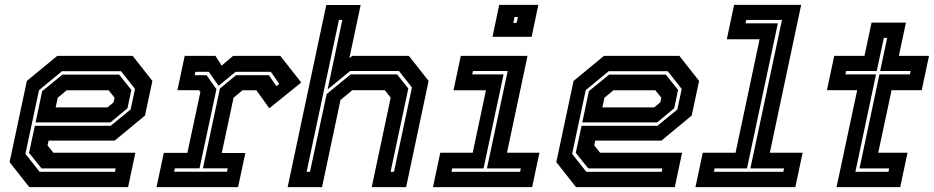

<svg xmlns="http://www.w3.org/2000/svg" viewBox="-20 -770 3842 790"><path d="M526 -540 607 -437 576.5 -294.5 452 -191.5H180L175.5 -172L199.5 -141.5H537L507 0H100.5L19.5 -103L90.5 -437L215.5 -540ZM470 -463 520.5 -400 504.5 -324.5 434.5 -266.5H126.5L153.5 -395L237 -463ZM478 -477H235L140.5 -399L84.5 -137L143 -63H453L456 -77H151L99.5 -141L123.5 -252.5H435.5L517.5 -319.5L535.5 -404ZM427 -398.5H254.5L217.5 -368L209 -328H422L447.5 -349L451.5 -368Z M624 0 654 -141H751L804.5 -391.5L798.5 -399H710L740 -540H866.5L892 -500L939 -540H1133.5L1219.5 -430.5L1088 -324.5L1035 -398.5H978L941 -368L892.5 -140.5H989.5L959.5 0ZM696.5 -63.5H914L917 -77.5H815L885 -406L951 -460.5H1086.5L1117 -415.5L1129 -424.5L1094.5 -474.5H949.5L879.5 -417L839 -474.5H784L781 -460.5H830L870.5 -403L801 -77.5H699.5Z M1163.5 0 1322.5 -749.5H1464L1417.5 -530.5L1429 -540H1662.5L1743.5 -437L1651 0H1509.5L1587.5 -368L1563.5 -399H1429.5L1381 -358.5L1305 0ZM1241.5 -63H1255.5L1324 -383L1423 -464H1613.5L1660 -406L1587 -63H1601L1675 -410L1621.5 -478H1421L1328 -402L1388.5 -688H1374.5Z M2006.5 -618.5 2034 -750H2195L2167.5 -618.5ZM2092 -676H2106L2111 -700H2097ZM1761.5 0 1791.5 -141.5H1925L1979.5 -398.5H1846L1876 -540H2150.5L2066 -141.5H2199.5L2169.5 0ZM1837.5 -63H2120L2123 -77H1983.5L2069 -478H1926L1923 -464H2052L1969.5 -77H1840.5Z M2775.5 -540 2856.5 -437 2826 -294.5 2701.5 -191.5H2429.5L2425 -172L2449 -141.5H2786.5L2756.5 0H2350L2269 -103L2340 -437L2465 -540ZM2719.5 -463 2770 -400 2754 -324.5 2684 -266.5H2376L2403 -395L2486.5 -463ZM2727.5 -477H2484.5L2390 -399L2334 -137L2392.5 -63H2702.5L2705.5 -77H2400.5L2349 -141L2373 -252.5H2685L2767 -319.5L2785 -404ZM2676.5 -398.5H2504L2467 -368L2458.5 -328H2671.5L2697 -349L2701 -368Z M2841.5 0 2871.5 -141.5H3006.5L3105.5 -608.5H2970.5L3000.5 -750H3276.5L3147.5 -141.5H3282.5L3252.5 0ZM2917.5 -63H3203L3206 -77H3067.5L3197.5 -688H3050.5L3047.5 -674H3180.5L3053.5 -77H2920.5Z M3422 0 3507 -399H3382.5L3412.5 -540H3537L3566 -677H3707.5L3678.5 -540H3802.5L3772.5 -399H3648.5L3593.5 -141.5H3714L3684 0ZM3499.5 -63H3635.5L3638.5 -77H3516.5L3598.5 -464H3724L3727 -478H3601.5L3630.5 -614H3616.5L3587.5 -478H3461.5L3458.5 -464H3584.5Z"/></svg>

Font: Tourney Thin
Style: Italic
Weight: 100
Italic angle: -12°
Designer: Tyler Finck
Foundry: Etcetera Type Co
Version: Version 1.015